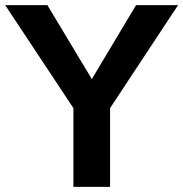

<svg xmlns="http://www.w3.org/2000/svg" viewBox="-23 -729 715 749"><path d="M507.8 -709.1 335.2 -420.5 161.8 -709.1H-2.9L263.4 -307.2V0H406.4V-307.2L671.7 -709.1Z"/></svg>

Font: Estedad-FD VF
Style: Regular
Weight: 100
Designer: Amin Abedi
Version: Version 7.3